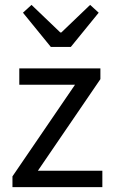

<svg xmlns="http://www.w3.org/2000/svg" viewBox="-20 -766 465 786"><path d="M31 0H399V-67H135L391 -442V-486H59V-419H287L31 -44ZM188 -574H270L384 -714L349 -746L231 -633H227L109 -746L74 -714Z"/></svg>

Font: Giro Sans Regular
Style: Regular
Weight: 400
Designer: Paul D. Hunt
Foundry: Adobe Systems Incorporated
Version: Version 1.000;PS 1.0;hotconv 1.0.88;makeotf.lib2.5.647800